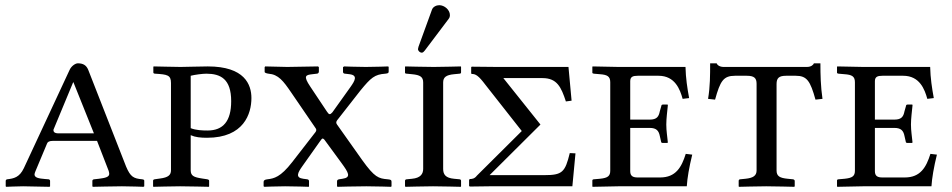

<svg xmlns="http://www.w3.org/2000/svg" viewBox="-20 -718 3668 740"><path d="M161 -164C163 -171 170 -175 183 -175H354L399 -59C400 -55 401 -51 401 -48C401 -35 384 -32 361 -29L343 -27C339 -27 336 -24 336 -21V0L338 2C338 2 422 0 450 0C480 0 533 2 533 2L536 0V-21C536 -24 535 -26 528 -27C495 -30 483 -36 466 -76L320 -449C313 -466 301 -474 280 -474C271 -474 255 -464 248 -448L72 -70C55 -34 33 -30 8 -27C5 -27 2 -24 2 -21V0L4 2C4 2 49 0 69 0C88 0 171 2 171 2L173 0V-21C173 -24 170 -27 167 -27L154 -28C129 -30 113 -33 113 -46C113 -49 115 -54 117 -59ZM342 -204H206C186 -204 186 -213 186 -218L262 -401H263Z M715 -426C730 -430 761 -434 775 -434C830 -434 871 -414 871 -328C871 -251 840 -215 780 -215C760 -215 735 -216 715 -224ZM639 -62C639 -43 628 -34 597 -30L576 -27C572 -26 570 -25 570 -21V0L571 2C571 2 646 0 674 0C705 0 785 2 785 2L786 0V-21C786 -25 783 -26 779 -27L759 -30C727 -35 715 -40 715 -62V-197C733 -189 753 -187 778 -187C920 -187 949 -280 949 -340C949 -392 923 -462 781 -462C744 -462 704 -460 676 -460C647 -460 588 -462 573 -462L571 -461V-439C571 -437 572 -434 578 -434C625 -431 639 -429 639 -398Z M1184 -432 1201 -434C1205 -434 1209 -437 1209 -442V-459L1206 -462L1087 -460L1002 -462L1000 -459V-441C1000 -437 1008 -435 1015 -434C1053 -431 1072 -406 1102 -362L1195 -226C1198 -222 1199 -220 1199 -217C1199 -214 1198 -212 1196 -209L1106 -93C1061 -35 1036 -30 1011 -27C1001 -26 996 -23 996 -17V0L999 2C999 2 1048 0 1079 0C1114 0 1170 2 1170 2L1171 0V-19C1171 -24 1169 -26 1164 -27L1149 -29C1117 -33 1128 -53 1145 -77L1213 -173C1218 -180 1221 -184 1223 -184C1226 -184 1229 -182 1233 -176L1296 -90C1323 -53 1335 -34 1300 -29L1287 -27C1282 -26 1279 -24 1279 -19V0L1281 2C1281 2 1349 0 1392 0C1429 0 1487 2 1487 2L1489 0V-18C1489 -25 1484 -26 1474 -27C1439 -30 1424 -34 1376 -101L1279 -238C1277 -241 1276 -243 1276 -246C1276 -249 1277 -250 1279 -254L1369 -369C1410 -419 1424 -431 1465 -434C1472 -435 1478 -435 1478 -442V-460L1476 -462C1476 -462 1424 -460 1390 -460C1357 -460 1306 -462 1306 -462L1302 -459V-441C1302 -436 1306 -434 1310 -434L1327 -432C1360 -428 1348 -407 1331 -383L1261 -285C1257 -281 1254 -278 1251 -278C1247 -278 1244 -282 1240 -288L1176 -384C1147 -427 1159 -429 1184 -432Z M1688 -400C1688 -420 1699 -429 1730 -432L1751 -434C1755 -434 1757 -436 1757 -439V-460L1756 -462C1756 -462 1679 -460 1652 -460C1621 -460 1542 -462 1542 -462L1541 -460V-438C1541 -435 1544 -434 1548 -434L1568 -432C1599 -429 1611 -422 1611 -400V-67C1611 -48 1601 -32 1568 -29L1548 -27C1544 -27 1541 -25 1541 -21V0L1543 2C1543 2 1621 0 1649 0C1680 0 1756 2 1756 2L1757 0V-21C1757 -25 1754 -27 1751 -27L1730 -29C1698 -32 1688 -45 1688 -67ZM1673 -698C1662 -698 1649 -692 1645 -681L1593 -538C1592 -535 1591 -530 1591 -529C1591 -522 1598 -515 1606 -515C1610 -515 1614 -519 1617 -523L1709 -645C1713 -650 1714 -655 1714 -660C1714 -680 1693 -698 1673 -698Z M2171 -460H1896L1798 -461L1796 -459V-435L1798 -433C1813 -433 1824 -427 1851 -391L1991 -213L1818 -41C1809 -29 1799 -28 1791 -28L1788 -25V-1L1791 1L1866 0H2186L2198 -127L2176 -128C2158 -54 2147 -43 2078 -43H1867L2062 -237L2063 -238L1920 -417H2071C2127 -417 2143 -382 2161 -327L2183 -330Z M2622 -460H2436H2364L2264 -462L2263 -460V-438C2263 -437 2263 -435 2269 -434L2292 -432C2320 -430 2332 -424 2332 -401V-60C2332 -40 2323 -32 2292 -29L2269 -27C2264 -27 2263 -24 2263 -22V0L2264 2L2363 0H2627C2629 -32 2636 -73 2648 -122L2623 -125C2607 -74 2585 -34 2524 -34H2438C2420 -34 2409 -39 2409 -58V-225H2484C2510 -225 2519 -214 2523 -194L2528 -172C2528 -169 2530 -167 2535 -167H2552L2554 -169C2552 -192 2548 -213 2548 -238C2548 -262 2552 -290 2554 -312C2554 -314 2554 -315 2552 -315H2535C2531 -315 2529 -313 2529 -310L2523 -289C2519 -269 2512 -257 2484 -257H2409V-405C2409 -422 2419 -426 2438 -426H2518C2582 -426 2601 -373 2611 -337L2636 -340C2629 -378 2623 -417 2622 -460Z M3047 -426C3090 -426 3103 -406 3123 -334L3150 -337C3143 -385 3142 -430 3142 -474H3117C3115 -468 3106 -460 3090 -460H2769C2753 -460 2744 -468 2742 -474H2717C2717 -430 2717 -384 2709 -337L2736 -334C2756 -406 2768 -426 2813 -426H2858C2887 -426 2896 -417 2896 -395V-61C2896 -41 2883 -32 2853 -29L2833 -27C2829 -27 2827 -24 2827 -21V0L2828 2C2828 2 2905 0 2933 0C2963 0 3041 2 3041 2L3043 0V-21C3043 -24 3039 -27 3036 -27L3016 -29C2985 -32 2973 -39 2973 -61V-394C2973 -417 2982 -426 3010 -426Z M3565 -460H3379H3307L3207 -462L3206 -460V-438C3206 -437 3206 -435 3212 -434L3235 -432C3263 -430 3275 -424 3275 -401V-60C3275 -40 3266 -32 3235 -29L3212 -27C3207 -27 3206 -24 3206 -22V0L3207 2L3306 0H3570C3572 -32 3579 -73 3591 -122L3566 -125C3550 -74 3528 -34 3467 -34H3381C3363 -34 3352 -39 3352 -58V-225H3427C3453 -225 3462 -214 3466 -194L3471 -172C3471 -169 3473 -167 3478 -167H3495L3497 -169C3495 -192 3491 -213 3491 -238C3491 -262 3495 -290 3497 -312C3497 -314 3497 -315 3495 -315H3478C3474 -315 3472 -313 3472 -310L3466 -289C3462 -269 3455 -257 3427 -257H3352V-405C3352 -422 3362 -426 3381 -426H3461C3525 -426 3544 -373 3554 -337L3579 -340C3572 -378 3566 -417 3565 -460Z"/></svg>

Font: Linux Libertine O C
Style: Regular
Weight: 400
Designer: Philipp H. Poll
Foundry: Philipp H. Poll
Version: Version 4.0.3